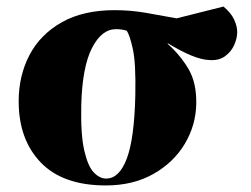

<svg xmlns="http://www.w3.org/2000/svg" viewBox="-20 -552 765 586"><path d="M303 14Q172 14 104.5 -56Q37 -126 37 -243Q37 -321 70 -384Q103 -447 168.5 -484Q234 -521 330 -521Q378 -521 424.5 -513Q471 -505 519 -496L662 -532Q685 -513 694.5 -492.5Q704 -472 704 -454Q704 -435 694.5 -414Q685 -393 665.5 -379.5Q646 -366 616 -369Q573 -371 492 -420V-418Q530 -384 555 -342Q580 -300 579 -236Q578 -170 544 -113Q510 -56 448 -21Q386 14 303 14ZM304 -7Q344 -7 367 -68Q390 -129 393 -261Q395 -359 385.5 -402Q376 -445 367 -458Q353 -463 334 -463Q290 -463 260.5 -405Q231 -347 228 -231Q226 -142 237 -93.5Q248 -45 266 -26Q284 -7 304 -7Z"/></svg>

Font: Literata 72pt ExtraBold
Style: Italic
Weight: 800
Italic angle: -2°
Designer: Latin by Veronika Burian and Jose Scaglione. Greek by Irene Vlachou. Cyrillic by Vera Evstafieva
Foundry: TypeTogether
Version: Version 3.002